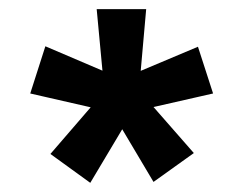

<svg xmlns="http://www.w3.org/2000/svg" viewBox="-20 -736 531 419"><path d="M315 -339 217 -504 276 -547 403 -402ZM177 -337 90 -400 216 -546 276 -503ZM234 -489 46 -532 79 -635 257 -559ZM209 -524 191 -716H299L282 -524ZM256 -489 234 -559 412 -634 445 -532Z"/></svg>

Font: Figtree ExtraBold
Style: Regular
Weight: 800
Designer: Erik Kennedy
Foundry: Erik Kennedy
Version: Version 2.002